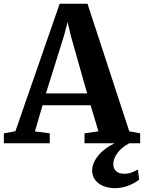

<svg xmlns="http://www.w3.org/2000/svg" viewBox="-42 -767 770 1028"><path d="M650.5 0Q609 21.5 586.8 52.2Q564.5 83 564.5 111Q564.5 136 580.2 149.8Q596 163.5 624.5 163.5Q643.5 163.5 658 158.2Q672.5 153 696.5 141L703 195Q679 214 644.5 227.2Q610 240.5 572.5 240.5Q541.5 240.5 513.8 230Q486 219.5 468.8 198.2Q451.5 177 451.5 146Q451.5 106 484.2 65.8Q517 25.5 572 0H410.5V-53L485 -64L443 -203.5H186L145 -63.5L224.5 -53V0H-21L-21.5 -53L40.5 -64.5L277.5 -747H426.5L650 -64L708.5 -53V0ZM300.5 -575.5 204 -267H424.5L337 -576.5L320 -649Z"/></svg>

Font: Merriweather Text
Style: Bold
Weight: 700
Designer: Eben Sorkin
Foundry: Eben Sorkin
Version: Version 2.100